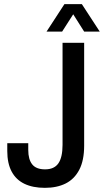

<svg xmlns="http://www.w3.org/2000/svg" viewBox="-20 -892 500 924"><path d="M196 12Q138 12 97.5 -7.5Q57 -27 36 -66.5Q15 -106 15 -165V-203H116V-170Q116 -125 135 -101Q154 -77 197 -77Q241 -77 261 -106Q281 -135 281 -195V-686H385V-191Q385 -120 361.5 -75Q338 -30 296 -9Q254 12 196 12ZM204 -740 290 -872H374L460 -740H385L311 -857H354L279 -740Z"/></svg>

Font: Archivo Condensed Medium
Style: Regular
Weight: 500
Width: 3
Designer: Hector Gatti
Foundry: Omnibus-Type
Version: Version 2.001